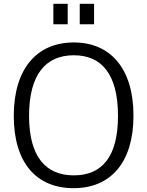

<svg xmlns="http://www.w3.org/2000/svg" viewBox="-20 -974 769 1004"><path d="M365 10C559 10 678 -125 678 -369C678 -615 558 -752 366 -752C172 -752 52 -614 52 -368C52 -124 169 10 365 10ZM259 -954V-847H334V-954ZM397 -954V-847H472V-954ZM366 -57C218 -57 132 -156 132 -368C132 -583 218 -685 366 -685C513 -685 597 -584 597 -368C597 -155 514 -57 366 -57Z"/></svg>

Font: Cheyenne Sans Light
Style: Regular
Weight: 300
Designer: The Public Sans project authors (U.S. Web Design System), Libre Franklin designed by Pablo Impallari and Rodrigo Fuenzal
Foundry: The Cheyenne Sans Project Authors
Version: Version 2.007